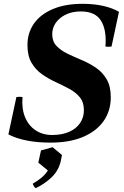

<svg xmlns="http://www.w3.org/2000/svg" viewBox="-20 -734 648 1007"><path d="M245 14Q175 14 120 3Q65 -8 24 -29L66 -225Q82 -228 98 -225Q93 -165 111 -120.5Q129 -76 166 -51Q203 -26 254 -26Q305 -26 342.5 -42.5Q380 -59 400 -88.5Q420 -118 420 -156Q420 -198 398.5 -224Q377 -250 343.5 -268Q310 -286 272 -303.5Q234 -321 200.5 -344.5Q167 -368 145.5 -404.5Q124 -441 124 -498Q124 -561 157.5 -609.5Q191 -658 256 -686Q321 -714 414 -714Q473 -714 521.5 -703Q570 -692 604 -672L565 -490Q549 -487 533 -490Q540 -576 510 -625Q480 -674 404 -674Q339 -674 296.5 -639.5Q254 -605 254 -554Q254 -517 276 -493.5Q298 -470 333 -453Q368 -436 407.5 -419.5Q447 -403 482 -379.5Q517 -356 539 -319Q561 -282 561 -224Q561 -152 523 -98.5Q485 -45 414.5 -15.5Q344 14 245 14ZM256 38 305 79 299 110Q287 162 249.5 197Q212 232 167 253Q155 243 152 229Q177 215 197.5 198Q218 181 231 160L181 119L195 55Z"/></svg>

Font: Poltawski Nowy
Style: Bold Italic
Weight: 700
Italic angle: -12°
Designer: Adam Pótawski, Mateusz Machalski, Borys Kosmynka, Ania Wieluska
Foundry: Capitalics.wtf
Version: Version 1.001;gftools[0.9.25]